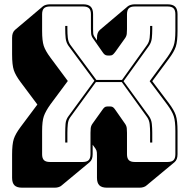

<svg xmlns="http://www.w3.org/2000/svg" viewBox="-20 -750 877 889"><path d="M292 -135V-90H282V-135Q282 -157 283.5 -176.5Q285 -196 297 -212L417 -376L297 -538Q286 -554 284 -573.5Q282 -593 282 -615V-630H292V-615Q292 -594 294 -575Q296 -556 306 -542L426 -380H545L661 -542Q671 -556 673 -575Q675 -594 675 -615V-630H685V-615Q685 -593 683 -573.5Q681 -554 670 -538L552 -374L670 -212Q681 -196 683 -176.5Q685 -157 685 -135V-90H675V-135Q675 -156 673 -175Q671 -194 661 -208L544 -370H424L306 -208Q296 -195 294 -175.5Q292 -156 292 -135ZM399 -36V-135Q399 -145 400 -156Q401 -167 408 -177L453 -240Q459 -249 464 -253Q469 -257 477 -257H491Q499 -257 504 -253Q509 -249 515 -240L559 -177Q566 -167 567 -156Q568 -145 568 -135V-36Q568 -17 576.5 -8.5Q585 0 604 0H756Q775 0 783.5 -8.5Q792 -17 792 -36V-143Q792 -189 784.5 -212Q777 -235 754 -266L673 -374L754 -484Q776 -515 784 -538Q792 -561 792 -607V-684Q792 -703 783.5 -711.5Q775 -720 756 -720H604Q585 -720 576.5 -711.5Q568 -703 568 -684V-615Q568 -605 567 -594Q566 -583 559 -573L514 -510Q508 -502 503 -497.5Q498 -493 490 -493H478Q470 -493 464.5 -497.5Q459 -502 454 -510L410 -573Q403 -583 402 -594Q401 -605 401 -615V-684Q401 -703 392.5 -711.5Q384 -720 365 -720H211Q192 -720 183.5 -711.5Q175 -703 175 -684V-607Q175 -561 182.5 -538Q190 -515 213 -484L294 -375L213 -266Q191 -235 183 -212Q175 -189 175 -143V-36Q175 -17 183.5 -8.5Q192 0 211 0H363Q382 0 390.5 -8.5Q399 -17 399 -36ZM395 1 265 109Q261 113 252.5 116Q244 119 234 119H82Q58 119 47 108Q36 97 36 73V-34Q36 -83 44 -107Q52 -131 76 -163L153 -266L76 -369Q52 -401 44 -425Q36 -449 36 -498V-575Q36 -588 39.5 -597Q43 -606 50 -612L179 -721Q184 -725 192.5 -727.5Q201 -730 211 -730H365Q389 -730 400 -719Q411 -708 411 -684V-615Q411 -606 411.5 -596.5Q412 -587 418 -579L429 -563V-575Q429 -588 432.5 -597Q436 -606 443 -612L572 -721Q577 -725 585.5 -727.5Q594 -730 604 -730H756Q780 -730 791 -719Q802 -708 802 -684V-607Q802 -558 794 -534Q786 -510 762 -478L685 -374L762 -272Q786 -240 794 -216Q802 -192 802 -143V-36Q802 -23 798.5 -14Q795 -5 788 1L658 109Q654 113 645.5 116Q637 119 627 119H475Q451 119 440 108Q429 97 429 73V-26Q429 -35 428.5 -44Q428 -53 422 -62L409 -80V-36Q409 -23 405.5 -14Q402 -5 395 1Z"/></svg>

Font: Bungee Shade
Style: Regular
Weight: 400
Designer: David Jonathan Ross
Foundry: David Jonathan Ross
Version: Version 1.001;PS 1.0;hotconv 1.0.72;makeotf.lib2.5.5900